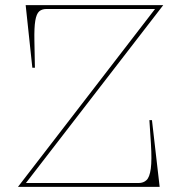

<svg xmlns="http://www.w3.org/2000/svg" viewBox="-20 -728 706 748"><path d="M50 0 584 -693H161Q143 -693 132.5 -683.5Q122 -674 117.5 -647.5Q113 -621 114 -570L116 -464H106L80 -708H616L81 -15H520Q539 -15 551 -26.5Q563 -38 567.5 -71Q572 -104 568 -168L562 -260H572L602 0Z"/></svg>

Font: Kalnia Thin
Style: Regular
Weight: 250
Designer: Frida Medrano
Foundry: Frida Medrano
Version: Version 1.105